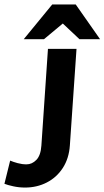

<svg xmlns="http://www.w3.org/2000/svg" viewBox="-43 -833 472 868"><path d="M70.1 14.9Q42.9 14.9 16.9 9.2Q-9 3.5 -23 -2.1L2.9 -106.9Q16.5 -101 36.7 -95.5Q56.9 -90 76.9 -90Q101.7 -90 121.4 -110.1Q141.1 -130.3 144.1 -174.9L173.8 -612H302.9L272.9 -176Q268.9 -117 241.1 -73.9Q213.2 -30.8 168.5 -8Q123.9 14.9 70.1 14.9ZM64.4 -655.9 193.2 -812.9H299.3L409.3 -655.9H316.2L240.9 -726.7L155.9 -655.9Z"/></svg>

Font: Ancizar Sans Thin
Style: Italic
Weight: 100
Italic angle: -4°
Designer: Cesar Puertas, Viviana Monsalve, Julian Moncada, Julian Prieto, Jose Castro, Mariel Hernandez, Felipe Aragon, Sara Alarc
Version: Version 8.100